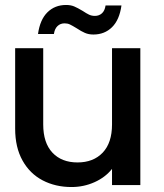

<svg xmlns="http://www.w3.org/2000/svg" viewBox="-20 -745 659 773"><path d="M545 -551V0H431V-65Q404 -31 360.5 -11.5Q317 8 268 8Q203 8 151.5 -19Q100 -46 70.5 -99Q41 -152 41 -227V-551H154V-244Q154 -170 191 -130.5Q228 -91 292 -91Q356 -91 393.5 -130.5Q431 -170 431 -244V-551ZM246 -725Q265 -725 279 -719Q293 -713 313 -701Q328 -691 338.5 -686Q349 -681 362 -681Q379 -681 390.5 -691.5Q402 -702 405 -723H469Q461 -665 431 -635.5Q401 -606 356 -606Q337 -606 322 -612.5Q307 -619 289 -631Q271 -642 261.5 -646.5Q252 -651 240 -651Q223 -651 211.5 -640Q200 -629 197 -608H133Q141 -666 171 -695.5Q201 -725 246 -725Z"/></svg>

Font: Poppins Medium A&M
Style: Regular
Weight: 500
Designer: Ninad Kale (Devanagari), Jonny Pinhorn (Latin)
Foundry: Indian Type Foundry
Version: 4.004